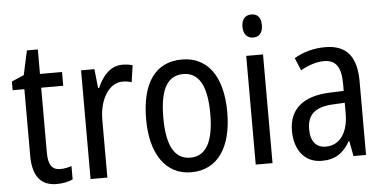

<svg xmlns="http://www.w3.org/2000/svg" viewBox="-51 -836 1893 945"><g transform="rotate(-5 895.5 -364.0)"><path d="M217 -62C175 -62 158 -90 158 -148V-469H267V-537H158V-658H104L78 -538L17 -512V-469H75V-140C75 -34 119 10 194 10C224 10 253 4 273 -6V-72C257 -66 236 -62 217 -62Z M565 -547C509 -547 468 -504 442 -443H437L427 -537H361V0H444V-282C443 -388 494 -464 559 -464C575 -464 591 -462 604 -457L616 -540C599 -545 581 -547 565 -547Z M1060 -269C1060 -450 984 -547 860 -547C727 -547 659 -446 659 -269C659 -98 732 10 858 10C991 10 1060 -99 1060 -269ZM744 -269C744 -404 779 -475 860 -475C939 -475 976 -404 976 -269C976 -134 939 -62 860 -62C780 -62 744 -135 744 -269Z M1220 -738C1190 -738 1171 -719 1171 -681C1171 -644 1190 -624 1220 -624C1249 -624 1267 -644 1267 -681C1267 -719 1250 -738 1220 -738ZM1260 -537H1177V0H1260Z M1567 -546C1510 -546 1457 -531 1414 -505L1440 -443C1480 -465 1518 -478 1556 -478C1613 -478 1640 -443 1640 -359V-324L1570 -321C1438 -316 1369 -256 1369 -150C1369 -58 1416 10 1503 10C1570 10 1610 -18 1643 -75H1646L1660 0H1722V-363C1722 -483 1676 -546 1567 -546ZM1583 -262 1640 -265V-213C1640 -113 1595 -58 1529 -58C1483 -58 1454 -87 1454 -151C1454 -220 1491 -258 1583 -262Z"/></g></svg>

Font: Noto Sans Malayalam Condensed
Style: Regular
Weight: 400
Width: 3
Designer: Jelle Bosma - Monotype Design Team
Foundry: Monotype Imaging Inc.
Version: Version 2.104